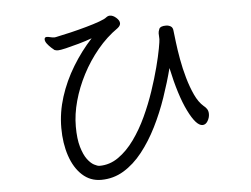

<svg xmlns="http://www.w3.org/2000/svg" viewBox="-51 -772 1102 843"><g transform="rotate(-5 500.0 -350.5)"><path d="M703 -456Q687 -394 664.5 -328.5Q642 -263 612 -203Q582 -143 544.5 -95.5Q507 -48 461.5 -20.5Q416 7 362 7Q314 7 279 -25Q244 -57 225.5 -112Q207 -167 207 -235Q207 -304 228.5 -371.5Q250 -439 288 -501.5Q326 -564 374 -616Q347 -606 315 -597Q283 -588 257.5 -582Q232 -576 222 -576Q215 -576 207 -579Q203 -582 193.5 -590.5Q184 -599 176 -609.5Q168 -620 168 -629Q168 -634 171 -637Q175 -639 178 -639Q185 -639 194 -636.5Q203 -634 212 -634Q214 -634 216 -634.5Q218 -635 219 -635Q249 -641 284.5 -649.5Q320 -658 354 -667.5Q388 -677 413 -686Q438 -695 446 -702Q454 -708 462 -708Q476 -708 490 -695.5Q504 -683 504 -671Q504 -660 491 -650Q442 -616 401.5 -567Q361 -518 332 -462Q303 -406 287 -348Q271 -290 271 -236Q271 -181 281.5 -145.5Q292 -110 306.5 -90.5Q321 -71 336 -63Q351 -55 360 -55Q405 -55 443.5 -82Q482 -109 514 -153.5Q546 -198 571 -252Q596 -306 614.5 -361Q633 -416 645.5 -464Q658 -512 664 -545Q670 -578 670 -586Q670 -594 669.5 -600.5Q669 -607 669 -612Q669 -620 674 -631.5Q679 -643 704 -643Q715 -643 724.5 -637.5Q734 -632 735 -617Q737 -600 741 -566.5Q745 -533 752.5 -491Q760 -449 772 -407Q784 -365 800 -330.5Q816 -296 838 -277Q845 -272 851.5 -263Q858 -254 858 -240Q858 -224 849 -209Q840 -194 826 -194Q798 -194 763.5 -264Q729 -334 703 -456Z"/></g></svg>

Font: QiushuiShotai Bright
Style: Regular
Weight: 400
Designer: Christian Thalmann (Catharsis Fonts)
Version: Version 1.250;